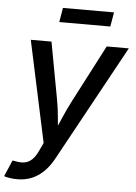

<svg xmlns="http://www.w3.org/2000/svg" viewBox="-73 -774 728 1028"><g transform="rotate(5 290.5 -260.5)"><path d="M-12.2 197.3 25.4 109.9 41.5 112.3Q67.9 118.2 89.8 114.5Q111.8 110.8 129.9 94.2Q147.9 77.6 163.1 44.4L183.1 2L66.4 -542.5H177.7L234.4 -235.4Q243.7 -185.1 247.6 -135Q251.5 -85 256.8 -35.6H224.6Q246.6 -85 267.8 -135.3Q289.1 -185.5 314.9 -235.4L474.6 -542.5H593.3L253.9 77.6Q231 120.1 201.9 148.9Q172.9 177.7 137.7 192.6Q102.5 207.5 59.1 207.5Q36.6 207.5 17.3 204.3Q-2 201.2 -12.2 197.3ZM497.6 -727.5 484.4 -650.4H210L223.1 -727.5Z"/></g></svg>

Font: Inter 16pt Medium
Style: Italic
Weight: 500
Italic angle: -9.3988°
Version: Version 4.001;git-66647c0bb